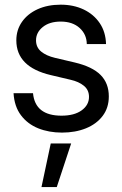

<svg xmlns="http://www.w3.org/2000/svg" viewBox="-20 -547 515 809"><path d="M241.2 11.7Q186 11.7 141.1 -6.3Q96.2 -24.4 68.4 -61.3Q40.5 -98.1 37.1 -154.3H119.1Q127.9 -59.6 239.3 -59.6Q293 -59.6 324 -82Q355 -104.5 355 -138.7Q355 -168 333.5 -185.5Q312 -203.1 277.3 -210.9L194.3 -230.5Q48.8 -264.6 48.8 -377Q48.8 -420.9 72.5 -454.8Q96.2 -488.8 138.4 -508.1Q180.7 -527.3 235.8 -527.3Q289.6 -527.3 332.3 -507.1Q375 -486.8 400.1 -449.7Q425.3 -412.6 426.8 -361.3H345.7Q345.2 -402.3 315.4 -429.2Q285.6 -456.1 235.8 -456.1Q188.5 -456.1 160.2 -433.1Q131.8 -410.2 131.8 -377Q131.8 -347.7 153.3 -329.8Q174.8 -312 211.9 -303.2L294.9 -283.7Q369.1 -266.1 403.8 -231.2Q438.5 -196.3 438.5 -140.6Q438.5 -92.8 412.6 -58.6Q386.7 -24.4 342 -6.3Q297.4 11.7 241.2 11.7ZM154.8 241.2 193.8 57.6H279.8L219.2 241.2Z"/></svg>

Font: Inter Display
Style: Regular
Weight: 400
Designer: Rasmus Andersson
Foundry: rsms
Version: Version 4.001;git-9221beed3